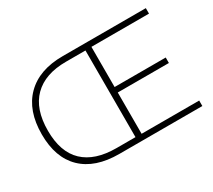

<svg xmlns="http://www.w3.org/2000/svg" viewBox="-131 -941 1314 1184"><g transform="rotate(-30 526.0 -348.5)"><path d="M62 -343Q62 -512 154.5 -604.5Q247 -697 415 -697H1007V-658H597V-372H961V-333H597V-39H1007V0H416Q245 0 153.5 -88.5Q62 -177 62 -343ZM554 -40V-657H415Q266 -657 186 -577.5Q106 -498 106 -344Q106 -192 186 -116Q266 -40 419 -40Z"/></g></svg>

Font: Hanken Grotesk ExtraLight
Style: Regular
Weight: 200
Designer: Alfredo Marco Pradil
Foundry: Hanken Design Co.
Version: Version 3.014